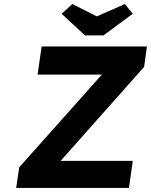

<svg xmlns="http://www.w3.org/2000/svg" viewBox="-20 -930 747 950"><path d="M60 0 75 -102 484 -561H166L186 -700H707L693 -599L280 -134H637L618 0ZM400 -755 285 -862 338 -910 459 -849 598 -910 637 -862 492 -755Z"/></svg>

Font: Lexend SemBd
Style: Italic
Weight: 600
Italic angle: -8.13011°
Designer: Bonnie Shaver-Troup, Thomas Jockin
Foundry: Lexend
Version: Version 1.007